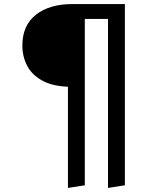

<svg xmlns="http://www.w3.org/2000/svg" viewBox="-20 -709 774 944"><path d="M336 -689H594V202L511 215V-616H397V202L314 215V-643ZM336 -689V-282Q249 -282 195 -309Q141 -336 115.5 -382Q90 -428 90 -486Q90 -584 156.5 -636.5Q223 -689 336 -689Z"/></svg>

Font: Fira Sans Variable
Style: Regular
Weight: 400
Designer: Carrois Corporate & Edenspiekermann AG
Foundry: Carrois Corporate GbR & Edenspiekermann AG
Version: Version 4.202